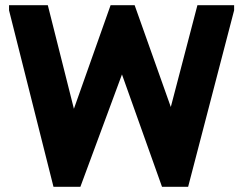

<svg xmlns="http://www.w3.org/2000/svg" viewBox="-20 -720 941 743"><path d="M15 -680V-700H165L266 -299L408 -700H501L641 -306L744 -700H886V-680L708 3H607L452 -432L291 3H187Z"/></svg>

Font: Tilda Sans Extra Bold
Style: Regular
Weight: 800
Designer: ParaType Ltd
Foundry: ParaType Ltd
Version: Version 1.009